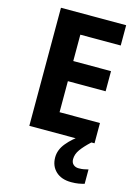

<svg xmlns="http://www.w3.org/2000/svg" viewBox="-148 -838 865 1189"><g transform="rotate(15 285.0 -243.5)"><path d="M90 0V-757H508V-627H249V-458H491V-329H249V-130H508V0ZM430 270Q367 270 331 236Q295 202 295 147Q295 98 331 54.5Q367 11 416 -21L488 0Q448 37 426.5 67Q405 97 405 129Q405 151 418.5 163Q432 175 452 175Q473 175 484.5 172.5Q496 170 514 166V258Q497 263 477 266.5Q457 270 430 270Z"/></g></svg>

Font: Menbere
Style: Regular
Weight: 400
Designer: Aleme Tadesse
Foundry: Sorkin Type Co
Version: Version 1.000